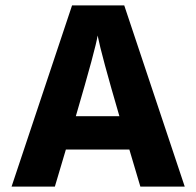

<svg xmlns="http://www.w3.org/2000/svg" viewBox="-20 -694 730 714"><path d="M184 0H23L248 -674H442L667 0H502L461 -138H225ZM343 -562Q337 -518 262 -262H424Q357 -491 343 -562Z"/></svg>

Font: Hind Kochi
Style: Bold
Weight: 700
Designer: Dhruvi Tolia
Foundry: Indian Type Foundry
Version: Version 0.702;PS 1.0;hotconv 1.0.81;makeotf.lib2.5.63406